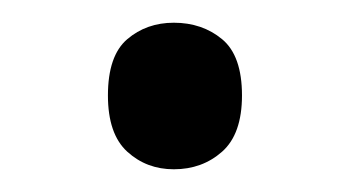

<svg xmlns="http://www.w3.org/2000/svg" viewBox="-20 -139 308 169"><path d="M75 -55Q75 -90 92 -104.5Q109 -119 133 -119Q158 -119 175.5 -104.5Q193 -90 193 -55Q193 -21 175.5 -5.5Q158 10 133 10Q109 10 92 -5.5Q75 -21 75 -55Z"/></svg>

Font: Noto Sans Sinhala
Style: Regular
Weight: 400
Designer: Jelle Bosma - Monotype Design Team
Foundry: Monotype Imaging Inc.
Version: Version 2.006